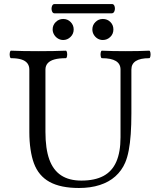

<svg xmlns="http://www.w3.org/2000/svg" viewBox="-20 -916 771 949"><path d="M147.5 -109.4Q136.7 -138.7 130.9 -178Q125 -217.3 125 -263.2V-572.3Q125 -590.8 115 -603.5Q105 -616.2 85 -622.3Q64.9 -628.4 34.7 -628.4Q30.3 -628.4 28.6 -637.7Q26.9 -647 28.6 -656.2Q30.3 -665.5 34.7 -665.5Q90.8 -663.1 169.9 -663.1Q249 -663.1 305.2 -665.5Q309.6 -665.5 311.3 -656.2Q313 -647 311.3 -637.7Q309.6 -628.4 305.2 -628.4Q271.5 -628.4 249.3 -622.3Q227.1 -616.2 215.8 -603.5Q204.6 -590.8 204.6 -572.3V-264.2Q204.6 -181.2 223.6 -128.2Q242.7 -75.2 282 -49.3Q321.3 -23.4 382.3 -23.4Q448.7 -23.4 491.5 -46.4Q534.2 -69.3 554.9 -116.7Q575.7 -164.1 575.7 -237.8V-572.3Q575.7 -628.4 483.9 -628.4Q479.5 -628.4 477.8 -637.7Q476.1 -647 477.8 -656.2Q479.5 -665.5 483.9 -665.5Q532.7 -663.1 600.6 -663.1Q668.5 -663.1 717.3 -665.5Q721.7 -665.5 723.4 -656.2Q725.1 -647 723.4 -637.7Q721.7 -628.4 717.3 -628.4Q629.4 -628.4 629.4 -572.3V-356Q629.4 -298.8 626.2 -253.2Q623 -207.5 616.2 -172.1Q609.4 -136.7 598.6 -111.8Q581.5 -72.3 550 -44.2Q518.6 -16.1 473.1 -1.5Q427.7 13.2 370.1 13.2Q279.8 13.2 225.1 -16.8Q170.4 -46.9 147.5 -109.4ZM436.5 -770.5Q436.5 -792 451.7 -807.1Q466.8 -822.3 488.3 -822.3Q510.3 -822.3 525.4 -807.4Q540.5 -792.5 540.5 -770.5Q540.5 -748 524.9 -733.2Q509.3 -718.3 488.3 -718.3Q474.1 -718.3 462.4 -725.3Q450.7 -732.4 443.6 -744.4Q436.5 -756.3 436.5 -770.5ZM240.2 -770.5Q240.2 -792 255.6 -807.1Q271 -822.3 292.5 -822.3Q314 -822.3 329.1 -807.1Q344.2 -792 344.2 -770.5Q344.2 -748.5 328.6 -733.4Q313 -718.3 292.5 -718.3Q278.8 -718.3 266.8 -725.3Q254.9 -732.4 247.6 -744.6Q240.2 -756.8 240.2 -770.5ZM249.5 -896H533.7Q543 -896 546.4 -884.5Q549.8 -873 545.9 -861.6Q542 -850.1 531.7 -850.1H249.5Q240.2 -850.1 236.6 -861.6Q232.9 -873 236.6 -884.5Q240.2 -896 249.5 -896Z"/></svg>

Font: Junicode Two Beta VF
Style: Regular
Weight: 400
Designer: Peter S. Baker
Foundry: Briery Creek Software
Version: Version 1.031 beta; ttfautohint (v1.8.1.43-b0c9)